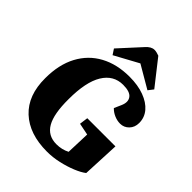

<svg xmlns="http://www.w3.org/2000/svg" viewBox="-267 -1113 1273 1273"><g transform="rotate(45 369.0 -477.0)"><path d="M697 -332 685 -70Q658 -49 611.5 -30Q565 -11 510 1.5Q455 14 400 14Q235 14 141 -73.5Q47 -161 48 -323Q48 -450 96 -540Q144 -630 231.5 -677.5Q319 -725 437 -725Q516 -725 575 -703Q634 -681 666.5 -642.5Q699 -604 699 -553Q699 -512 673.5 -486Q648 -460 612 -460Q584 -460 556.5 -472Q529 -484 510 -504L532 -554Q552 -599 531 -628Q510 -657 445 -657Q355 -657 305.5 -576Q256 -495 256 -334Q255 -195 292.5 -130Q330 -65 410 -65Q461 -65 503 -87L509 -255L425 -272L433 -332ZM612 -781 584 -745 425 -838 256 -746 231 -784 369 -935Q398 -968 428 -968Q439 -968 450.5 -965Q462 -962 473 -958Z"/></g></svg>

Font: Literata 36pt ExtraBold
Style: Italic
Weight: 800
Italic angle: -2°
Designer: Latin by Veronika Burian and Jose Scaglione. Greek by Irene Vlachou. Cyrillic by Vera Evstafieva
Foundry: TypeTogether
Version: Version 3.002